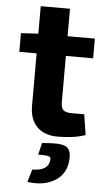

<svg xmlns="http://www.w3.org/2000/svg" viewBox="-59 -669 530 961"><g transform="rotate(5 205.5 -188.5)"><path d="M253 -394V-161Q253 -133 265 -122Q277 -111 307 -111H370L386 -8Q329 12 247 12Q180 12 143 -25.5Q106 -63 106 -130V-394H19V-488L106 -493V-631H253V-493H390V-394ZM158 110 172 51Q254 42 286 54Q318 66 316 116Q314 190 257.5 226.5Q201 263 116 251L135 187Q217 187 221 129Q222 117 210.5 113.5Q199 110 158 110Z"/></g></svg>

Font: Exo 2.0
Style: Bold
Weight: 700
Designer: Natanael Gama
Version: Version 1.001;PS 001.001;hotconv 1.0.70;makeotf.lib2.5.58329